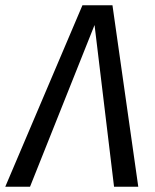

<svg xmlns="http://www.w3.org/2000/svg" viewBox="-50 -709 590 729"><path d="M475 0H383L309 -614L64 0H-30L263 -689H377Z"/></svg>

Font: Fira Sans Condensed
Style: Italic
Weight: 400
Width: 3
Italic angle: -8°
Designer: bBox Type GmbH & Carrois Corporate GbR & Edenspiekermann AG
Foundry: bBox Type GmbH & Carrois Corporate GbR & Edenspiekermann AG
Version: Version 4.301